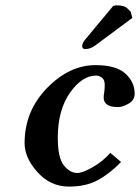

<svg xmlns="http://www.w3.org/2000/svg" viewBox="-20 -687 523 717"><path d="M237.8 9.8Q168 9.8 119.9 -44.2Q71.8 -98.1 71.8 -151.9Q71.8 -272 155.3 -357.9Q238.8 -443.8 336.9 -443.8Q413.1 -443.8 448 -412.4Q482.9 -380.9 482.9 -336.9Q482.9 -313 460.4 -300Q438 -287.1 420.9 -287.1Q366.7 -287.1 367.2 -323.2Q367.2 -331.1 369.1 -342.5Q371.1 -354 371.1 -370.1Q371.1 -389.2 360.6 -397Q350.1 -404.8 339.8 -404.8Q285.6 -404.8 240.7 -339.8Q195.8 -274.9 195.8 -172.9Q195.8 -97.7 218.5 -69.3Q241.2 -41 269 -41Q288.1 -41 325.9 -62.5Q363.8 -84 392.1 -116.2L432.1 -82Q389.2 -38.1 345 -14.2Q300.8 9.8 237.8 9.8ZM402.8 -665Q408.7 -667 418 -667Q431.2 -667 440.2 -664.1Q449.2 -661.1 453.1 -658Q457 -654.8 461.4 -649.9Q465.8 -645 467.8 -644L474.1 -620.1L336.9 -518.1Q318.8 -503.9 298.8 -503.9Q286.6 -503.9 286.9 -514.9Q287.1 -525.9 297.9 -539.1Z"/></svg>

Font: Linux Libertine O
Style: Semibold Italic
Weight: 600
Italic angle: -11.5°
Designer: Philipp H. Poll
Foundry: Philipp H. Poll
Version: Version 5.1.2